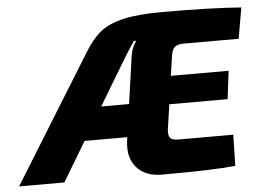

<svg xmlns="http://www.w3.org/2000/svg" viewBox="-104 -757 1117 824"><g transform="rotate(-5 454.5 -344.5)"><path d="M940 -549H704Q677 -549 665 -539Q653 -529 649 -503L636 -416H885L870 -295H619L603 -186Q601 -162 609.5 -151.5Q618 -141 643 -141H881L878 -7Q786 3 561 3Q489 3 452 -40.5Q415 -84 425 -155L427 -170H243L141 0H-54L285 -548Q319 -604 356 -633.5Q393 -663 456 -677.5Q519 -692 622 -692Q837 -692 963 -682ZM447 -311 476 -515Q481 -551 501 -579H491Q487 -573 455 -524L327 -311Z"/></g></svg>

Font: Ezarion Extra Bold
Style: Italic
Weight: 800
Italic angle: -8°
Designer: Natanael Gama
Version: Version 1.001;PS 001.001;hotconv 1.0.70;makeotf.lib2.5.58329